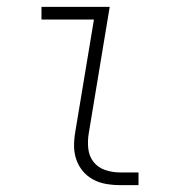

<svg xmlns="http://www.w3.org/2000/svg" viewBox="-20 -540 540 560"><path d="M331 0Q310 0 289.5 -3.5Q269 -7 251.5 -16.5Q234 -26 221.5 -41Q209 -56 202.5 -75Q196 -94 196 -115Q196 -136 200 -158L254 -483H101V-520H300L239 -152Q235 -129 237.5 -106.5Q240 -84 253 -67.5Q266 -51 287 -44Q308 -37 331 -37H384V0Z"/></svg>

Font: Iosevka SS04 XLt Obl
Style: Regular
Weight: 200
Italic angle: -9°
Monospace: yes
Designer: Belleve Invis
Foundry: Belleve Invis
Version: Version 19.0.0; ttfautohint (v1.8.4)